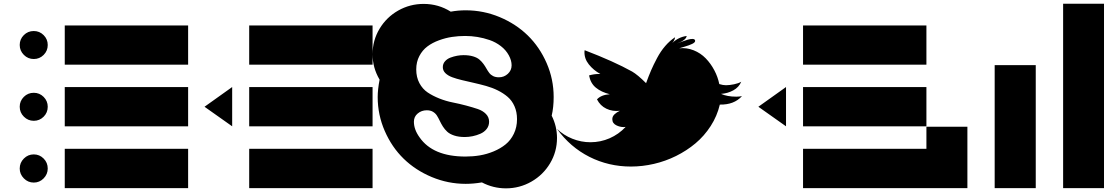

<svg xmlns="http://www.w3.org/2000/svg" viewBox="-20 -821 6006 1041"><path d="M238.8 92.8Q238.8 123.5 216.6 146.2Q194.3 168.9 163.1 168.9Q131.8 168.9 109.4 146.2Q86.9 123.5 86.9 92.8Q86.9 61 109.4 38.6Q131.8 16.1 163.1 16.1Q194.3 16.1 216.6 38.6Q238.8 61 238.8 92.8ZM238.8 -242.2Q238.8 -210.4 216.6 -188.2Q194.3 -166 163.1 -166Q131.8 -166 109.4 -188.5Q86.9 -210.9 86.9 -242.2Q86.9 -273.4 109.1 -295.7Q131.3 -317.9 163.1 -317.9Q194.3 -317.9 216.6 -295.7Q238.8 -273.4 238.8 -242.2ZM1000 -14.2V199.2H331.1V-14.2ZM238.8 -577.1Q238.8 -545.4 216.6 -523.2Q194.3 -501 163.1 -501Q131.8 -501 109.4 -523.4Q86.9 -545.9 86.9 -577.1Q86.9 -608.4 109.1 -630.6Q131.3 -652.8 163.1 -652.8Q194.3 -652.8 216.6 -630.6Q238.8 -608.4 238.8 -577.1ZM1000 -349.1V-136.2H331.1V-349.1ZM1000 -683.1V-470.2H331.1V-683.1Z M1238.8 -349.1V-136.2L1088.9 -242.2ZM2000 -14.2V199.2H1331.1V-14.2ZM2000 -349.1V-136.2H1331.1V-349.1ZM2000 -683.1V-470.2H1331.1V-683.1Z M2783.2 -174.8Q2783.2 -213.9 2769.5 -244.9Q2755.9 -275.9 2732.4 -295.9Q2709 -315.9 2679 -330.8Q2648.9 -345.7 2615.5 -355Q2582 -364.3 2548.6 -371.8Q2515.1 -379.4 2485.1 -386.5Q2455.1 -393.6 2431.6 -402.3Q2408.2 -411.1 2394.5 -424.8Q2380.9 -438.5 2380.9 -457Q2380.9 -475.1 2392.6 -488.5Q2404.3 -502 2422.6 -508.8Q2440.9 -515.6 2458.7 -518.8Q2476.6 -522 2493.2 -522Q2522.9 -522 2544.9 -515.4Q2566.9 -508.8 2579.3 -498Q2591.8 -487.3 2601.1 -474.6Q2610.4 -461.9 2617.4 -449.2Q2624.5 -436.5 2632.6 -425.8Q2640.6 -415 2653.8 -408.4Q2667 -401.9 2685.1 -401.9Q2712.9 -401.9 2733.4 -420.7Q2753.9 -439.5 2753.9 -466.8Q2753.9 -493.2 2738.8 -521Q2723.1 -549.8 2695.6 -571Q2668 -592.3 2634.8 -603.8Q2601.6 -615.2 2568.6 -620.6Q2535.6 -626 2502 -626Q2465.8 -626 2430.9 -620.8Q2396 -615.7 2360.1 -602.5Q2324.2 -589.4 2297.4 -569.3Q2270.5 -549.3 2253.7 -517.3Q2236.8 -485.4 2236.8 -444.8Q2236.8 -402.3 2253.9 -370.4Q2271 -338.4 2298.6 -319.8Q2326.2 -301.3 2361.8 -287.1Q2397.5 -272.9 2434.3 -265.6Q2471.2 -258.3 2506.8 -248.8Q2542.5 -239.3 2570.1 -230Q2597.7 -220.7 2614.7 -203.1Q2631.8 -185.5 2631.8 -161.1Q2631.8 -138.7 2618.7 -121.8Q2605.5 -105 2584.7 -95.9Q2564 -86.9 2542.5 -82.5Q2521 -78.1 2500 -78.1Q2466.8 -78.1 2442.6 -86.2Q2418.5 -94.2 2404.8 -106.9Q2391.1 -119.6 2381.3 -135Q2371.6 -150.4 2364.3 -166Q2356.9 -181.6 2348.9 -194.3Q2340.8 -207 2327.1 -215.1Q2313.5 -223.1 2293.9 -223.1Q2265.6 -223.1 2244.9 -205.8Q2224.1 -188.5 2224.1 -161.1Q2224.1 -118.7 2254.9 -76.2Q2327.1 27.8 2503.9 27.8Q2543.5 27.8 2581.5 21.5Q2619.6 15.1 2656.5 -0.2Q2693.4 -15.6 2721.2 -38.1Q2749 -60.5 2766.1 -95.9Q2783.2 -131.3 2783.2 -174.8ZM3000 -73.2Q3000 1.5 2962.4 64.5Q2924.8 127.4 2861.1 163.8Q2797.4 200.2 2723.1 200.2Q2654.3 200.2 2592.8 168Q2546.9 175.8 2504.9 175.8Q2409.2 175.8 2321 138.9Q2232.9 102.1 2168.7 39.6Q2104.5 -22.9 2066.2 -110.6Q2027.8 -198.2 2027.8 -294.9Q2027.8 -335.4 2038.1 -389.2Q2000 -453.6 2000 -526.9Q2000 -601.6 2037.6 -664.6Q2075.2 -727.5 2138.9 -763.7Q2202.6 -799.8 2276.9 -799.8Q2357.4 -799.8 2423.8 -757.8Q2463.9 -765.1 2504.9 -765.1Q2601.1 -765.1 2689.2 -728.3Q2777.3 -691.4 2841.6 -628.7Q2905.8 -565.9 2943.8 -478.8Q2981.9 -391.6 2981.9 -294.9Q2981.9 -239.3 2971.2 -193.8Q3000 -136.2 3000 -73.2Z M4002.9 -299.8Q3960 -252.4 3882.8 -253.9Q3868.2 -191.9 3833.3 -137.7Q3798.3 -83.5 3750.7 -43.7Q3703.1 -3.9 3645.5 24.7Q3587.9 53.2 3525.4 67.6Q3462.9 82 3400.9 82Q3279.8 82 3175.5 29.3Q3071.3 -23.4 3000 -122.1Q3035.6 -87.9 3083.3 -68.8Q3130.9 -49.8 3181.2 -49.8Q3235.8 -49.8 3285.2 -71.3Q3334.5 -92.8 3372.1 -132.8Q3348.1 -129.4 3324 -140.4Q3299.8 -151.4 3299.8 -174.8Q3299.8 -189.9 3312 -201.4Q3324.2 -212.9 3340.8 -220.2Q3300.8 -215.8 3267.6 -231.7Q3234.4 -247.6 3216.8 -282.2Q3238.8 -306.6 3286.1 -310.1Q3239.7 -321.8 3210.7 -345.7Q3181.6 -369.6 3173.8 -412.1Q3201.2 -419.9 3227.1 -419.9H3234.9Q3197.8 -440.4 3172.6 -471.9Q3147.5 -503.4 3148.9 -541L3149.9 -548.8Q3309.1 -487.8 3407.2 -433.1Q3437.5 -415.5 3482.9 -370.1Q3497.6 -410.6 3510.3 -439.9Q3522.9 -469.2 3542.5 -506.1Q3562 -543 3586.7 -571.5Q3611.3 -600.1 3640.1 -619.1Q3638.7 -603.5 3625 -587.9Q3658.7 -620.1 3703.1 -626Q3700.2 -603 3649.9 -585Q3657.2 -587.4 3675.5 -594.5Q3693.8 -601.6 3708.3 -605.7Q3722.7 -609.9 3733.9 -609.9Q3749 -609.9 3749 -599.1Q3749 -590.8 3732.9 -583Q3716.8 -575.2 3689.9 -567.4Q3663.1 -559.6 3662.1 -559.1Q3703.1 -563.5 3741 -548.3Q3778.8 -533.2 3806.4 -504.6Q3834 -476.1 3853 -439.9Q3872.1 -403.8 3879.9 -365.2Q3899.9 -358.9 3916 -358.9Q3935.1 -358.9 3959.7 -364Q3984.4 -369.1 3999 -377.9Q3986.3 -347.7 3955.8 -331.1Q3925.3 -314.5 3889.2 -312Q3922.9 -296.9 3972.2 -296.9Q3988.3 -296.9 4002.9 -299.8Z M4241.7 -349.1V-136.2L4091.8 -242.2ZM5002.9 -14.2V199.2H4334V-14.2ZM5002.9 -349.1V-136.2H4334V-349.1ZM5002.9 -683.1V-470.2H4334V-683.1Z M5744.1 199.2V-800.8H5965.8V199.2ZM5595.7 199.2H5373V-467.8H5595.7ZM5225.1 199.2H5002.9V-133.8H5225.1Z"/></svg>

Font: Web Symbols
Style: Regular
Weight: 400
Designer: Igor Kiselev
Foundry: Just Be Nice studio
Version: Version 1.000;PS 001.001;hotconv 1.0.56